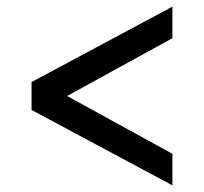

<svg xmlns="http://www.w3.org/2000/svg" viewBox="-20 -558 614 578"><path d="M499 0C499 0 75 -227 75 -227C75 -227 75 -311 75 -311C75 -311 499 -538 499 -538C499 -538 499 -443 499 -443C499 -443 182 -269 182 -269C182 -269 499 -95 499 -95C499 -95 499 0 499 0Z"/></svg>

Font: Preevio_Regular
Style: Regular
Weight: 500
Designer: Gumpita Rahayu
Foundry: Tokotype Studio
Version: ""